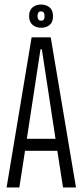

<svg xmlns="http://www.w3.org/2000/svg" viewBox="-20 -824 363 844"><path d="M9 0 119 -660H203L314 0H257L232 -161H90L65 0ZM158 -607 98 -214H224L164 -607ZM161 -702Q138 -702 123 -715Q108 -728 108 -753Q108 -779 123 -791.5Q138 -804 160 -804Q183 -804 198 -791.5Q213 -779 213 -753Q213 -726 198 -714Q183 -702 161 -702ZM161 -733Q176 -733 176 -753Q176 -774 160 -774Q145 -774 145 -753Q145 -733 161 -733Z"/></svg>

Font: Bricolage Grotesque 48pt Condensed ExtraLight
Style: Regular
Weight: 200
Width: 3
Designer: Mathieu Triay
Foundry: Atelier Triay
Version: Version 1.000; ttfautohint (v1.8.4.7-5d5b);gftools[0.9.32]